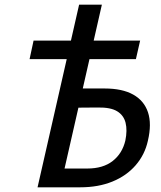

<svg xmlns="http://www.w3.org/2000/svg" viewBox="-20 -798 687 818"><path d="M140 0 317 -778H414L255 -80H352Q419 -80 460 -112Q501 -144 514 -199Q523 -243 515 -275Q507 -307 479 -324Q451 -341 396 -340L274 -339L287 -421H426Q501 -421 547.5 -395Q594 -369 610.5 -319.5Q627 -270 610 -198Q597 -139 558 -94Q519 -49 459 -24.5Q399 0 322 0ZM106 -546 123 -625H577L559 -546Z"/></svg>

Font: Ysabeau Office SemiBold
Style: Italic
Weight: 600
Italic angle: -12°
Designer: Christian Thalmann (Catharsis Fonts)
Version: Version 2.001;gftools[0.9.30]; featfreeze: tnum,lnum,ss02